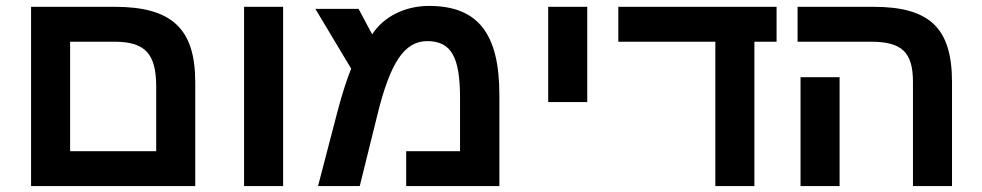

<svg xmlns="http://www.w3.org/2000/svg" viewBox="-20 -629 3318 649"><path d="M640 0V-351C640 -533 560 -606 367 -606H85V0ZM217 -488H367C471 -488 508 -447 508 -336V-118H217Z M805 0H937V-606H805Z M1430 -609C1349 -609 1277 -573 1238 -513L1192 -599H1046L1167 -397C1153 -362 1137 -314 1121 -253L1055 0H1196L1255 -238C1277 -330 1302 -395 1328 -433C1354 -471 1385 -490 1424 -490C1506 -490 1535 -435 1535 -298V-118H1353V0H1668V-308C1668 -515 1596 -609 1430 -609Z M1833 -284H1965V-606H1833Z M2530 -488H2605V-606H2070V-488H2398V0H2530Z M3198 0V-351C3198 -533 3124 -606 2932 -606H2676V-488H2924C3029 -488 3066 -452 3066 -352V0ZM2818 -368H2686V0H2818Z"/></svg>

Font: Noto Sans Hebrew Droid
Style: Bold
Weight: 700
Designer: Monotype Design Team
Foundry: Monotype Imaging Inc.
Version: Version 1.100